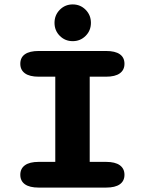

<svg xmlns="http://www.w3.org/2000/svg" viewBox="-20 -850 659 870"><path d="M155.5 0Q114 0 93 -15Q72 -30 72 -58Q72 -86 93 -101.2Q114 -116.5 155.5 -116.5H230.5V-502.5H155.5Q114 -502.5 93 -517.8Q72 -533 72 -561Q72 -589.5 93 -604.2Q114 -619 155.5 -619H460.5Q502 -619 523 -604.2Q544 -589.5 544 -561Q544 -533 523 -517.8Q502 -502.5 460.5 -502.5H386.5V-116.5H460.5Q502 -116.5 523 -101.2Q544 -86 544 -58Q544 -30 523 -15Q502 0 460.5 0ZM309.5 -663.5Q275 -663.5 251 -687.5Q227 -711.5 227 -746.5Q227 -781.5 251 -805.8Q275 -830 309.5 -830Q344 -830 368 -805.8Q392 -781.5 392 -746.5Q392 -711.5 368 -687.5Q344 -663.5 309.5 -663.5Z"/></svg>

Font: Sono Monospace
Style: Bold
Weight: 700
Designer: Tyler Finck
Foundry: Tyler Finck
Version: Version 2.112